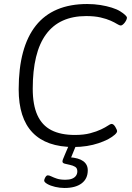

<svg xmlns="http://www.w3.org/2000/svg" viewBox="-20 -726 659 956"><path d="M347 6Q211 6 142 -66Q73 -138 73 -281Q73 -386 94.5 -465.5Q116 -545 158.5 -598.5Q201 -652 265 -679Q329 -706 414 -706Q449 -706 480 -701Q511 -696 536.5 -688Q562 -680 578 -670Q594 -660 603 -651.5Q612 -643 612 -638Q612 -633 609 -626.5Q606 -620 601.5 -614Q597 -608 591.5 -603.5Q586 -599 581 -599Q575 -599 563 -606.5Q551 -614 531 -623Q511 -632 481 -639Q451 -646 409 -646Q343 -646 293 -623.5Q243 -601 209.5 -555.5Q176 -510 159.5 -442Q143 -374 143 -284Q143 -204 166 -153Q189 -102 235.5 -78Q282 -54 353 -54Q397 -54 429 -62.5Q461 -71 483 -81.5Q505 -92 517.5 -100.5Q530 -109 535 -109Q541 -109 545.5 -105Q550 -101 554 -94.5Q558 -88 560.5 -82Q563 -76 563 -73Q563 -65 550 -54Q537 -43 517 -32Q497 -22 470.5 -13Q444 -4 412.5 1Q381 6 347 6ZM301 210Q278 210 254.5 204.5Q231 199 215.5 190Q200 181 200 173Q200 170 202.5 163.5Q205 157 209 152Q213 147 218 147Q225 147 236 152.5Q247 158 263.5 163.5Q280 169 306 169Q325 169 338 164Q351 159 358 149.5Q365 140 365 127Q365 111 354 104.5Q343 98 328.5 95Q314 92 302.5 89Q291 86 291 78Q291 74 293.5 67Q296 60 303 44Q310 28 323 -3H359L332 63L326 57Q372 60 394.5 76.5Q417 93 417 122Q417 164 386.5 187Q356 210 301 210Z"/></svg>

Font: Asap Light
Style: Italic
Weight: 300
Italic angle: -6°
Designer: Pablo Cosgaya
Foundry: Omnibus-Type
Version: Version 3.001